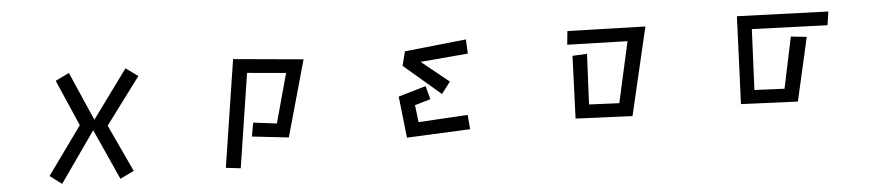

<svg xmlns="http://www.w3.org/2000/svg" viewBox="-40 -758 5080 1116"><g transform="rotate(-5 2500.0 -200.5)"><path d="M492 -176 285 119 216 67 417 -212 300 -481 380 -520 504 -236 710 -518 781 -467 578 -195 706 80 625 119Z M1422 -139 1559 -122 1638 -410 1412 -430 1327 119 1241 109 1338 -517 1746 -480 1621 -35 1408 -59Z M2337 -475 2696 -513 2700 -430 2422 -406 2582 -277 2530 -209 2316 -392ZM2278 -216 2439 -263 2460 -185 2368 -158 2380 -58 2668 -75 2675 9 2305 26Z M3305 -364 3390 -368 3376 -74 3552 -66 3631 -421 3280 -431 3288 -510 3742 -497 3622 15 3291 1Z M4277 -510 4809 -491 4797 -412 4357 -428 4341 -74 4516 -66 4579 -365 4671 -355 4587 15 4256 1Z"/></g></svg>

Font: Moralerspace Krypton JPDOC
Style: Regular
Weight: 400
Version: v0.0.6; ttfautohint (v1.8.4.7-5d5b-dirty) -l 6 -r 45 -G 200 